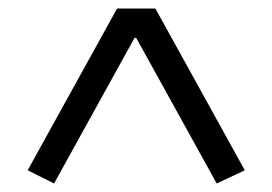

<svg xmlns="http://www.w3.org/2000/svg" viewBox="-20 -718 640 451"><path d="M489 -287 300 -629H296L107 -287L45 -318L255 -698H345L555 -318Z"/></svg>

Font: IBM Plaex Mono
Style: Regular
Weight: 400
Designer: Mike Abbink, Paul van der Laan, Pieter van Rosmalen
Foundry: Bold Monday
Version: Version 2.003